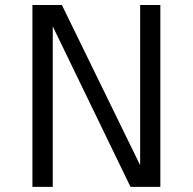

<svg xmlns="http://www.w3.org/2000/svg" viewBox="-20 -726 749 746"><path d="M603 0H487L185 -623.5V0H106V-706.5H220.5L524.5 -84V-706.5H603Z"/></svg>

Font: Acari Sans
Style: Regular
Weight: 400
Designer: Alfredo Marco Pradil and Stefan Peev (font) & Cristiano Sobral (main changes)
Foundry: Alfredo Marco Pradil and Stefan Peev (font) & Cristiano Sobral (main changes)
Version: Version 1.063; ttfautohint (v1.8.3)